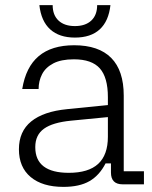

<svg xmlns="http://www.w3.org/2000/svg" viewBox="-20 -721 593 751"><path d="M228 10Q146 10 100 -28.5Q54 -67 54 -137Q54 -207 102 -246Q150 -285 242 -294L402 -310V-263L258 -249Q186 -242 152 -217.5Q118 -193 118 -146V-145Q118 -95 151 -70Q184 -45 249 -45Q326 -45 364 -80Q402 -115 402 -186V-277V-289V-341Q402 -418 370.5 -453.5Q339 -489 269 -489Q219 -489 188.5 -473Q158 -457 144.5 -430.5Q131 -404 131 -373H67Q81 -459 131.5 -501.5Q182 -544 270 -544Q366 -544 415 -494.5Q464 -445 464 -347V-51H543V0H460Q414 0 414 -46V-82H393Q369 -35 330 -12.5Q291 10 228 10ZM273 -574Q212 -574 176.5 -606Q141 -638 134 -701H186Q186 -662 209 -640.5Q232 -619 273 -619Q314 -619 337 -640.5Q360 -662 360 -701H412Q405 -638 370 -606Q335 -574 273 -574Z"/></svg>

Font: Mozilla Headline ExtraLight
Style: Regular
Weight: 200
Designer: Studio DRAMA
Foundry: Studio DRAMA
Version: Version 1.000